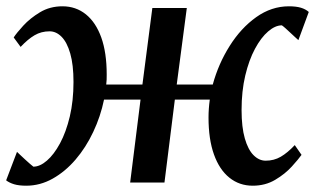

<svg xmlns="http://www.w3.org/2000/svg" viewBox="-28 -580 1002 610"><path d="M55.5 10Q32.5 10 17.2 5.5Q2 1 -8.5 -7L26 -97.5Q29 -94.5 36 -88Q43 -81.5 51.2 -73.8Q59.5 -66 66.8 -59.8Q74 -53.5 78 -50.5Q99 -50.5 121.2 -69.8Q143.5 -89 162.8 -124.8Q182 -160.5 193.8 -210Q205.5 -259.5 205.5 -319.5Q205.5 -374.5 195.2 -410Q185 -445.5 167.8 -463Q150.5 -480.5 129.5 -480.5Q103 -480.5 81.8 -468Q60.5 -455.5 37.5 -431L15.5 -461Q24.5 -475 46 -498.5Q67.5 -522 99 -541Q130.5 -560 170.5 -560Q213 -560 244.8 -534.5Q276.5 -509 293.8 -460.8Q311 -412.5 311 -343.5Q311 -335 310.8 -327Q310.5 -319 309.5 -311.5H424.5L456 -554.5H565.5L533.5 -311.5H648Q666 -377.5 701.8 -434.2Q737.5 -491 786 -525.5Q834.5 -560 890 -560Q912.5 -560 927.8 -555.5Q943 -551 953 -542L920 -452.5Q916.5 -455.5 909.5 -462Q902.5 -468.5 894.2 -476.2Q886 -484 879 -490.2Q872 -496.5 867.5 -499.5Q846.5 -499.5 824 -480.2Q801.5 -461 782.2 -425.2Q763 -389.5 751.2 -340Q739.5 -290.5 739.5 -230.5Q739.5 -176 749.8 -140.2Q760 -104.5 777.5 -87Q795 -69.5 816 -69.5Q842.5 -69.5 864 -82Q885.5 -94.5 908.5 -119L930 -88Q920.5 -74.5 899.2 -51Q878 -27.5 846.5 -8.8Q815 10 775 10Q732.5 10 700.8 -15.5Q669 -41 651.8 -89.2Q634.5 -137.5 634.5 -206.5Q634.5 -220.5 635.5 -234.8Q636.5 -249 638.5 -263.5H527.5L494.5 0H385.5L418.5 -263.5H302.5Q291.5 -210 268.2 -160.8Q245 -111.5 212.2 -73.2Q179.5 -35 139.5 -12.5Q99.5 10 55.5 10Z"/></svg>

Font: Merriweather Medium
Style: Italic
Weight: 500
Italic angle: -7.8°
Version: Version 2.101